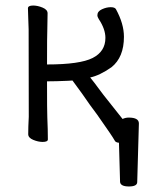

<svg xmlns="http://www.w3.org/2000/svg" viewBox="-20 -503 540 694"><path d="M414 155 410 13Q397 12 394 4Q389 -5 376 -24L358 -50Q331 -90 305 -124Q280 -161 242 -212L226 -211Q182 -209 150 -209Q150 -100 151 -79Q153 -34 153 1Q153 10 134 10Q118 10 100 2.5Q82 -5 82 -18Q82 -43 84 -81Q84 -376 83.5 -397Q83 -418 82 -440.5Q81 -463 81 -473Q81 -483 100 -483Q116 -483 134 -475.5Q152 -468 152 -455L151 -396Q150 -378 150 -270Q269 -270 315 -293.5Q361 -317 361 -366Q361 -398 337 -434Q332 -442 332 -448Q332 -462 348.5 -469.5Q365 -477 380 -477Q395 -477 399 -470Q428 -417 428 -370Q428 -296 383 -260Q340 -230 306 -223L321 -204L354 -160Q395 -108 423 -73Q434 -78 445 -78Q482 -78 482 -57V-56L476 155Q476 171 446 171Q416 171 414 155Z"/></svg>

Font: LXGW WenKai Mono Lite
Style: Regular
Weight: 400
Monospace: yes
Designer: LXGW / Fontworks Inc.
Foundry: LXGW / Fontworks Inc.
Version: Version 1.520; June 14, 2025